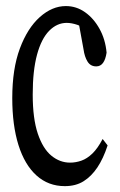

<svg xmlns="http://www.w3.org/2000/svg" viewBox="-20 -618 400 642"><path d="M196.8 4.4Q141.6 4.4 102.1 -31.2Q62.5 -66.9 41.7 -133.1Q21 -199.2 21 -290Q21 -387.7 46.4 -455.8Q71.8 -523.9 113 -560.8Q154.3 -597.7 200.2 -597.7Q235.4 -597.7 264.4 -577.1Q293.5 -556.6 313 -521.2Q332.5 -485.8 336.4 -441.9Q333 -419.4 324.5 -407.7Q315.9 -396 301.8 -396Q282.7 -396 272.7 -412.1Q262.7 -428.2 259.3 -453.1L240.2 -557.6L277.3 -511.7Q258.3 -528.3 238.8 -534.9Q219.2 -541.5 203.1 -541.5Q170.4 -541.5 144.3 -514.9Q118.2 -488.3 103.8 -435.1Q89.4 -381.8 89.4 -301.8Q89.4 -221.7 106.4 -171.1Q123.5 -120.6 151.9 -97.4Q180.2 -74.2 214.4 -74.2Q233.4 -74.2 252.2 -80.8Q271 -87.4 288.8 -104.5Q306.6 -121.6 323.2 -153.3L339.8 -131.8Q325.7 -88.4 305.7 -58.3Q285.6 -28.3 259.5 -12Q233.4 4.4 196.8 4.4Z"/></svg>

Font: Scarab Serif
Style: Regular
Weight: 400
Designer: John Roberts
Foundry: Scarab
Version: 1.0